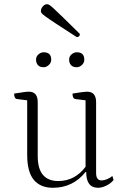

<svg xmlns="http://www.w3.org/2000/svg" viewBox="-20 -879 591 911"><path d="M231 12Q172 12 140.5 -25.5Q109 -63 109 -145V-403L61 -409Q47 -411 47 -435Q79 -440 93.5 -442Q108 -444 117 -444Q159 -444 159 -394V-139Q159 -78 184 -49Q209 -20 256 -20Q297 -20 330 -38Q363 -56 386 -88V-403L338 -409Q324 -411 324 -435Q355 -440 370 -442Q385 -444 393 -444Q436 -444 436 -394V-58Q436 -23 462 -23Q474 -23 488.5 -29Q503 -35 513 -44L519 -25Q505 -8 484 2Q463 12 445 12Q389 12 389 -63H386Q326 12 231 12ZM344 -560Q326 -560 317 -570Q308 -580 308 -596Q308 -611 319.5 -621Q331 -631 344 -631Q380 -631 380 -596Q380 -581 368.5 -570.5Q357 -560 344 -560ZM187 -560Q169 -560 160 -570Q151 -580 151 -596Q151 -611 162.5 -621Q174 -631 187 -631Q223 -631 223 -596Q223 -581 211.5 -570.5Q200 -560 187 -560ZM344 -703Q282 -743 247 -766Q212 -789 196.5 -800.5Q181 -812 177.5 -816.5Q174 -821 174 -826Q174 -838 183 -848.5Q192 -859 203 -859Q208 -859 213.5 -856Q219 -853 233.5 -840Q248 -827 277.5 -798Q307 -769 359 -718Q359 -703 344 -703Z"/></svg>

Font: Petrona ExtraLight
Style: Regular
Weight: 200
Designer: Ringo R. Seeber
Foundry: Ringo R. Seeber
Version: Version 2.001; ttfautohint (v1.8.3)